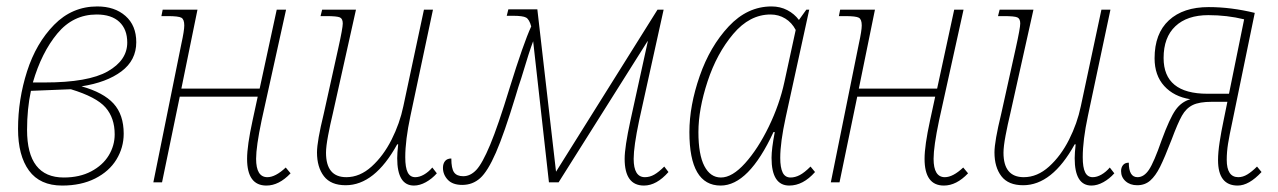

<svg xmlns="http://www.w3.org/2000/svg" viewBox="-20 -566 3968 596"><path d="M36 -166Q36 -257 64 -344.5Q92 -432 148 -489Q204 -546 282 -546Q336 -546 369.5 -516.5Q403 -487 403 -435Q403 -379 357 -344.5Q311 -310 233 -298Q301 -279 332.5 -244.5Q364 -210 364 -151Q364 -108 341.5 -71Q319 -34 275.5 -12Q232 10 173 10Q104 10 70 -36.5Q36 -83 36 -166ZM119 -310Q254 -310 314.5 -344.5Q375 -379 375 -434Q375 -475 350.5 -498Q326 -521 280 -521Q207 -521 158 -462Q109 -403 82 -310ZM336 -149Q336 -200 307.5 -232.5Q279 -265 200 -289L76 -284Q64 -228 64 -163Q64 -15 178 -15Q227 -15 263 -34Q299 -53 317.5 -83.5Q336 -114 336 -149Z M747 -73Q747 -114 764 -192L780 -266H538L483 0H456L543 -430Q552 -471 552 -487Q552 -506 543 -511Q534 -516 501 -516H481L485 -536H593L543 -291H786L839 -536H868L792 -192Q775 -111 775 -73Q775 -16 810 -16Q835 -16 867 -46L882 -28Q846 10 807 10Q747 10 747 -73Z M1213 -75Q1213 -90 1216 -118H1213Q1143 9 1053 9Q1007 9 985.5 -19Q964 -47 964 -93Q964 -127 985 -213L1030 -416Q1044 -479 1044 -493Q1044 -508 1035 -512Q1026 -516 993 -516H975L980 -536H1085L1013 -213Q1005 -180 998.5 -145.5Q992 -111 992 -92Q992 -16 1055 -16Q1097 -16 1133.5 -49Q1170 -82 1195.5 -132.5Q1221 -183 1232 -236L1296 -536H1324L1254 -206Q1238 -131 1238 -78Q1238 -46 1245.5 -31Q1253 -16 1269 -16Q1282 -16 1296 -24Q1310 -32 1322 -46L1336 -28Q1321 -11 1302 -0.5Q1283 10 1265 10Q1213 10 1213 -75Z M1919 -73Q1919 -109 1937 -192L1991 -438H1990L1714 0H1684L1635 -438Q1624 -410 1598 -323Q1589 -297 1580 -266Q1545 -151 1519.5 -92.5Q1494 -34 1470.5 -13Q1447 8 1415 8Q1385 8 1370 -8Q1355 -24 1355 -45Q1355 -58 1361.5 -66Q1368 -74 1381 -74Q1381 -43 1389.5 -31Q1398 -19 1418 -19Q1440 -19 1458.5 -38.5Q1477 -58 1501.5 -116.5Q1526 -175 1562 -293Q1605 -432 1629 -484Q1623 -506 1613 -511.5Q1603 -517 1572 -517H1553L1558 -537H1648L1706 -33L2021 -536H2040L1964 -192Q1947 -111 1947 -73Q1947 -16 1982 -16Q1997 -16 2011 -24Q2025 -32 2042 -49L2055 -32Q2018 10 1979 10Q1919 10 1919 -73Z M2120 -156Q2120 -238 2152 -330Q2184 -422 2242 -484Q2300 -546 2375 -546Q2402 -546 2424 -534.5Q2446 -523 2460 -504L2483 -536H2492L2419 -202Q2402 -124 2402 -76Q2402 -46 2409.5 -30.5Q2417 -15 2434 -15Q2448 -15 2462.5 -22.5Q2477 -30 2496 -49L2510 -32Q2473 10 2430 10Q2375 10 2375 -76Q2375 -104 2385 -156H2381Q2304 10 2217 10Q2120 10 2120 -156ZM2415 -312 2450 -473Q2438 -496 2417.5 -508.5Q2397 -521 2372 -521Q2307 -521 2256 -460.5Q2205 -400 2176.5 -313.5Q2148 -227 2148 -156Q2148 -86 2166.5 -50.5Q2185 -15 2218 -15Q2253 -15 2293 -59.5Q2333 -104 2366.5 -173Q2400 -242 2415 -312Z M2850 -73Q2850 -114 2867 -192L2883 -266H2641L2586 0H2559L2646 -430Q2655 -471 2655 -487Q2655 -506 2646 -511Q2637 -516 2604 -516H2584L2588 -536H2696L2646 -291H2889L2942 -536H2971L2895 -192Q2878 -111 2878 -73Q2878 -16 2913 -16Q2938 -16 2970 -46L2985 -28Q2949 10 2910 10Q2850 10 2850 -73Z M3316 -75Q3316 -90 3319 -118H3316Q3246 9 3156 9Q3110 9 3088.5 -19Q3067 -47 3067 -93Q3067 -127 3088 -213L3133 -416Q3147 -479 3147 -493Q3147 -508 3138 -512Q3129 -516 3096 -516H3078L3083 -536H3188L3116 -213Q3108 -180 3101.5 -145.5Q3095 -111 3095 -92Q3095 -16 3158 -16Q3200 -16 3236.5 -49Q3273 -82 3298.5 -132.5Q3324 -183 3335 -236L3399 -536H3427L3357 -206Q3341 -131 3341 -78Q3341 -46 3348.5 -31Q3356 -16 3372 -16Q3385 -16 3399 -24Q3413 -32 3425 -46L3439 -28Q3424 -11 3405 -0.5Q3386 10 3368 10Q3316 10 3316 -75Z M3761 -69Q3761 -93 3766 -125.5Q3771 -158 3778 -191L3790 -250H3742Q3703 -250 3682.5 -240Q3662 -230 3649 -207Q3636 -184 3617 -133Q3595 -76 3581 -48Q3567 -20 3550.5 -5.5Q3534 9 3510 9Q3488 9 3474 -3.5Q3460 -16 3460 -35Q3460 -46 3466 -53.5Q3472 -61 3484 -61Q3484 -16 3511 -16Q3531 -16 3546.5 -39Q3562 -62 3586 -131Q3611 -199 3629 -224.5Q3647 -250 3675 -258Q3624 -266 3594 -299Q3564 -332 3564 -385Q3564 -462 3608.5 -503Q3653 -544 3732 -544Q3801 -544 3875 -526L3806 -191Q3796 -145 3792 -119.5Q3788 -94 3788 -70Q3788 -16 3824 -16Q3838 -16 3852 -24.5Q3866 -33 3882 -49L3896 -32Q3857 10 3822 10Q3761 10 3761 -69ZM3795 -275 3842 -506Q3789 -519 3731 -519Q3665 -519 3628.5 -484.5Q3592 -450 3592 -386Q3592 -275 3728 -275Z"/></svg>

Font: Noto Serif NarrowThin
Style: Italic
Weight: 250
Width: 4
Italic angle: -12°
Designer: Monotype Design Team
Foundry: Monotype Imaging Inc.
Version: Version 1.001